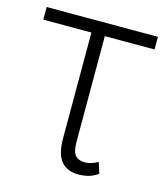

<svg xmlns="http://www.w3.org/2000/svg" viewBox="-94 -598 579 674"><g transform="rotate(15 195.0 -260.5)"><path d="M397.5 -484.4H216.8V-101.6Q216.8 -64 228.8 -51Q240.7 -38.1 263.7 -38.1Q275.4 -38.1 287.8 -42.2Q300.3 -46.4 310.5 -52.7L323.2 -12.7Q306.2 -0.5 288.6 4.2Q271 8.8 252 8.8Q210.4 8.8 189.2 -17.6Q168 -43.9 168 -98.6V-484.4H-6.8V-530.3H397.5Z"/></g></svg>

Font: Pretendard GOV ExtraLight
Style: Regular
Weight: 200
Designer: Base glyphs from Inter by Rasmus Andersson; Hangeul glyphs from Noto Sans CJK(Source Han Sans) by Jang Soo-young and Kan
Foundry: Kil Hyung-jin
Version: Version 1.309